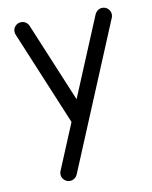

<svg xmlns="http://www.w3.org/2000/svg" viewBox="-87 -612 721 910"><g transform="rotate(-10 273.5 -156.5)"><path d="M231 -39.6 43.5 -489.7Q39.1 -498 39.1 -507.8Q39.1 -523.9 50.5 -535.4Q62 -546.9 78.1 -546.9Q94.2 -546.9 106 -535.6Q112.3 -528.8 115.2 -521L273.4 -141.6L431.6 -521Q434.6 -528.8 441.4 -535.6Q452.6 -546.9 468.8 -546.9Q484.9 -546.9 496.3 -535.4Q507.8 -523.9 507.8 -507.8Q507.8 -498 503.4 -489.7L212.4 208.5Q209.5 216.3 203.1 222.7Q191.4 234.4 175.3 234.4Q159.2 234.4 147.7 222.9Q136.2 211.4 136.2 195.3Q136.2 185.5 140.6 177.2Z"/></g></svg>

Font: Comfortaa
Style: Regular
Weight: 400
Designer: Johan Aakerlund - aajohan
Foundry: Johan Aakerlund
Version: Version 2.004 2013